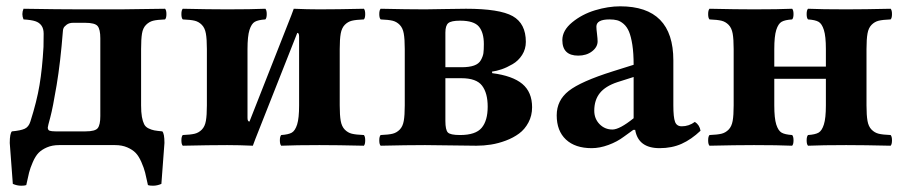

<svg xmlns="http://www.w3.org/2000/svg" viewBox="-20 -464 2895 614"><path d="M132.8 -56.2Q132.8 -47.9 138.9 -45.9Q145 -43.9 157.2 -43.9H253.9Q284.7 -43.9 292.7 -54.4Q300.8 -64.9 300.8 -92.8V-341.8Q300.8 -370.1 292.2 -380.6Q283.7 -391.1 252 -391.1H213.9Q201.2 -391.1 193.1 -385Q185.1 -378.9 183.1 -373.8Q181.2 -368.7 181.2 -365.2Q173.3 -264.6 161.1 -191.7Q148.9 -118.7 140.9 -89.1Q132.8 -59.6 132.8 -56.2ZM21 124 11.2 -6.8Q11.2 -37.1 18.1 -43.9Q45.9 -46.4 58.8 -52.2Q71.8 -58.1 77.1 -75.2Q97.7 -139.6 106.4 -192.1Q115.2 -244.6 119.1 -314Q119.6 -339.8 119.6 -356.2Q119.6 -372.6 112.5 -382.3Q105.5 -392.1 92.8 -396.2Q80.1 -400.4 55.2 -401.9Q47.9 -418.9 55.2 -436Q168.9 -434.1 238.8 -434.1H366.2Q464.8 -435.1 507.8 -436Q512.2 -431.6 512.2 -418.9Q512.2 -406.2 507.8 -401.9Q482.4 -400.9 469.7 -397.7Q457 -394.5 447 -384.5Q437 -374.5 434.1 -356.7Q431.2 -338.9 431.2 -307.1V-127Q431.2 -105 433.8 -90.3Q436.5 -75.7 440.9 -66.9Q445.3 -58.1 454.8 -53.5Q464.4 -48.8 473.4 -47.1Q482.4 -45.4 499 -43.9Q505.9 -37.1 505.9 -6.8L496.1 124Q482.9 129.9 469.2 129.9Q458 129.9 453.1 127.9Q447.8 102.5 444.1 87.9Q440.4 73.2 432.1 54.2Q423.8 35.2 413.8 24.9Q403.8 14.6 387 7.3Q370.1 0 348.1 0H168.9Q147 0 130.1 7.3Q113.3 14.6 103.3 24.9Q93.3 35.2 85 54.2Q76.7 73.2 73 87.9Q69.3 102.5 64 127.9Q59.1 129.9 47.9 129.9Q34.2 129.9 21 124Z M777.8 -75.2 911.6 -415Q913.1 -418.9 915.5 -425.5Q918 -432.1 919.4 -436Q963.4 -434.1 1001.5 -434.1Q1057.6 -434.1 1143.6 -436Q1147.9 -431.6 1147.9 -418.9Q1147.9 -406.2 1143.6 -401.9Q1118.2 -400.9 1105.2 -397.7Q1092.3 -394.5 1082.5 -384.5Q1072.8 -374.5 1069.6 -356.7Q1066.4 -338.9 1066.4 -307.1V-127Q1066.4 -95.2 1069.6 -77.4Q1072.8 -59.6 1082.5 -49.6Q1092.3 -39.6 1105.2 -36.4Q1118.2 -33.2 1143.6 -32.2Q1147.9 -27.8 1147.9 -15.1Q1147.9 -2.4 1143.6 2Q1059.6 0 1001.5 0Q925.3 0 879.4 2Q875 -2.4 875 -15.1Q875 -27.8 879.4 -32.2Q902.3 -33.7 913.1 -39.8Q923.8 -45.9 930.2 -65.9Q936.5 -85.9 936.5 -127V-347.2Q936.5 -358.9 930.7 -358.9L796.4 -19Q794.9 -15.1 792.5 -8.5Q790 -2 788.6 2Q744.6 0 706.5 0Q650.4 0 564.5 2Q560.1 -2.4 560.1 -15.1Q560.1 -27.8 564.5 -32.2Q589.8 -33.2 602.8 -36.4Q615.7 -39.6 625.5 -49.6Q635.3 -59.6 638.4 -77.4Q641.6 -95.2 641.6 -127V-307.1Q641.6 -338.9 638.4 -356.7Q635.3 -374.5 625.5 -384.5Q615.7 -394.5 602.8 -397.7Q589.8 -400.9 564.5 -401.9Q560.1 -406.2 560.1 -418.9Q560.1 -431.6 564.5 -436Q648.4 -434.1 706.5 -434.1Q782.7 -434.1 828.6 -436Q833 -431.6 833 -418.9Q833 -406.2 828.6 -401.9Q805.7 -400.4 794.9 -394.3Q784.2 -388.2 777.8 -368.2Q771.5 -348.1 771.5 -307.1V-86.9Q771.5 -75.2 777.8 -75.2Z M1455.6 -213.9H1404.3V-77.1Q1404.3 -48.8 1412.1 -40.5Q1419.9 -32.2 1451.2 -32.2Q1501 -32.2 1520.3 -55.2Q1539.6 -78.1 1539.6 -123Q1539.6 -166.5 1521.5 -190.2Q1503.4 -213.9 1455.6 -213.9ZM1404.3 -359.9V-249H1455.6Q1480.5 -249 1495.8 -254.4Q1511.2 -259.8 1517.8 -271.7Q1524.4 -283.7 1525.9 -293.9Q1527.3 -304.2 1527.3 -323.2Q1527.3 -359.9 1511.5 -378.9Q1495.6 -397.9 1451.2 -397.9Q1422.9 -397.9 1413.6 -390.1Q1404.3 -382.3 1404.3 -359.9ZM1197.3 2Q1192.9 -2.4 1192.9 -15.1Q1192.9 -27.8 1197.3 -32.2Q1222.7 -33.2 1235.6 -36.4Q1248.5 -39.6 1258.3 -49.6Q1268.1 -59.6 1271.2 -77.4Q1274.4 -95.2 1274.4 -127V-307.1Q1274.4 -338.9 1271.2 -356.7Q1268.1 -374.5 1258.3 -384.5Q1248.5 -394.5 1235.6 -397.7Q1222.7 -400.9 1197.3 -401.9Q1192.9 -406.2 1192.9 -418.9Q1192.9 -431.6 1197.3 -436Q1283.2 -434.1 1339.4 -434.1Q1354.5 -434.1 1402.1 -435.1Q1449.7 -436 1470.2 -436Q1577.6 -436 1619.6 -412.4Q1661.6 -388.7 1661.6 -330.1Q1661.6 -307.1 1649.7 -288.3Q1637.7 -269.5 1619.1 -258.8Q1600.6 -248 1584 -242.4Q1567.4 -236.8 1553.2 -234.9L1554.2 -230Q1619.1 -221.7 1650.4 -195.6Q1681.6 -169.4 1681.6 -121.1Q1681.6 -94.2 1669.9 -72.3Q1658.2 -50.3 1639.9 -36.9Q1621.6 -23.4 1597.7 -14.4Q1573.7 -5.4 1550.3 -1.7Q1526.9 2 1503.4 2Q1471.2 2 1421.4 1Q1371.6 0 1339.4 0Q1281.2 0 1197.3 2Z M2006.3 -85.9V-217.8L1954.1 -201.2Q1916 -188.5 1898.2 -166.3Q1880.4 -144 1880.4 -109.9Q1880.4 -84.5 1897.2 -67.1Q1914.1 -49.8 1938.5 -49.8Q1961.4 -49.8 2006.3 -85.9ZM2011.2 -48.8H2005.4L1975.1 -26.9Q1953.6 -10.7 1925.8 -0.5Q1897.9 9.8 1872.1 9.8Q1819.3 9.8 1789.8 -17.8Q1760.3 -45.4 1760.3 -95.2Q1760.3 -143.1 1798.8 -173.3Q1837.4 -203.6 1939.5 -235.8L2006.3 -256.8Q2006.3 -293.9 2002.2 -320.6Q1998 -347.2 1991.5 -362.8Q1984.9 -378.4 1974.4 -387.5Q1963.9 -396.5 1953.6 -399.2Q1943.4 -401.9 1929.2 -401.9Q1887.2 -401.9 1887.2 -378.9Q1887.2 -371.1 1889.2 -355.5Q1891.1 -339.8 1891.1 -332Q1891.1 -313.5 1873.3 -299.8Q1855.5 -286.1 1829.1 -286.1Q1778.3 -286.1 1778.3 -335.9Q1778.3 -366.7 1809.8 -392.6Q1841.3 -418.5 1883.1 -431.2Q1924.8 -443.8 1963.4 -443.8Q2133.3 -443.8 2133.3 -271V-127Q2133.3 -88.9 2138.7 -74.5Q2144 -60.1 2160.2 -60.1Q2183.1 -60.1 2202.1 -74.2Q2217.3 -64.5 2220.2 -45.9Q2190.9 -18.1 2159.9 -4.2Q2128.9 9.8 2089.4 9.8Q2021 9.8 2011.2 -48.8Z M2249 2Q2244.6 -2.4 2244.6 -15.1Q2244.6 -27.8 2249 -32.2Q2274.4 -33.2 2287.4 -36.4Q2300.3 -39.6 2310.1 -49.6Q2319.8 -59.6 2323 -77.4Q2326.2 -95.2 2326.2 -127V-307.1Q2326.2 -338.9 2323 -356.7Q2319.8 -374.5 2310.1 -384.5Q2300.3 -394.5 2287.4 -397.7Q2274.4 -400.9 2249 -401.9Q2244.6 -406.2 2244.6 -418.9Q2244.6 -431.6 2249 -436Q2335 -434.1 2391.1 -434.1Q2469.2 -434.1 2513.2 -436Q2517.6 -431.6 2517.6 -418.9Q2517.6 -406.2 2513.2 -401.9Q2490.2 -400.4 2479.5 -394.3Q2468.8 -388.2 2462.4 -368.2Q2456.1 -348.1 2456.1 -307.1V-251H2621.1V-307.1Q2621.1 -348.1 2614.7 -368.2Q2608.4 -388.2 2597.7 -394.3Q2586.9 -400.4 2564 -401.9Q2559.6 -406.2 2559.6 -418.9Q2559.6 -431.6 2564 -436Q2607.9 -434.1 2686 -434.1Q2742.2 -434.1 2828.1 -436Q2832.5 -431.6 2832.5 -418.9Q2832.5 -406.2 2828.1 -401.9Q2802.7 -400.9 2789.8 -397.7Q2776.9 -394.5 2767.1 -384.5Q2757.3 -374.5 2754.2 -356.7Q2751 -338.9 2751 -307.1V-127Q2751 -95.2 2754.2 -77.4Q2757.3 -59.6 2767.1 -49.6Q2776.9 -39.6 2789.8 -36.4Q2802.7 -33.2 2828.1 -32.2Q2832.5 -27.8 2832.5 -15.1Q2832.5 -2.4 2828.1 2Q2744.1 0 2686 0Q2609.9 0 2564 2Q2559.6 -2.4 2559.6 -15.1Q2559.6 -27.8 2564 -32.2Q2586.9 -33.7 2597.7 -39.8Q2608.4 -45.9 2614.7 -65.9Q2621.1 -85.9 2621.1 -127V-211.9H2456.1V-127Q2456.1 -85.9 2462.4 -65.9Q2468.8 -45.9 2479.5 -39.8Q2490.2 -33.7 2513.2 -32.2Q2517.6 -27.8 2517.6 -15.1Q2517.6 -2.4 2513.2 2Q2467.3 0 2391.1 0Q2333 0 2249 2Z"/></svg>

Font: Common Serif
Style: Bold
Weight: 700
Designer: Philipp H. Poll, Khaled Hosny
Foundry: Stefan Peev, Context Ltd.
Version: Version 1.026